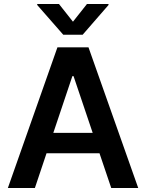

<svg xmlns="http://www.w3.org/2000/svg" viewBox="-20 -945 733 965"><path d="M19.5 0 268.6 -707H424.8L674.8 0H539.1L480 -174.8H213.9L155.3 0ZM445.8 -277.3 349.6 -562.5H343.8L248 -277.3ZM346.7 -835.9 417 -924.8H525.4V-919.9L395.5 -770.5H297.9L167 -919.9V-924.8H276.4Z"/></svg>

Font: Pretendard SemiBold
Style: Regular
Weight: 600
Designer: Base glyphs from Inter by Rasmus Andersson; Hangeul glyphs from Noto Sans CJK(Source Han Sans) by Jang Soo-young and Kan
Foundry: Kil Hyung-jin
Version: Version 1.309